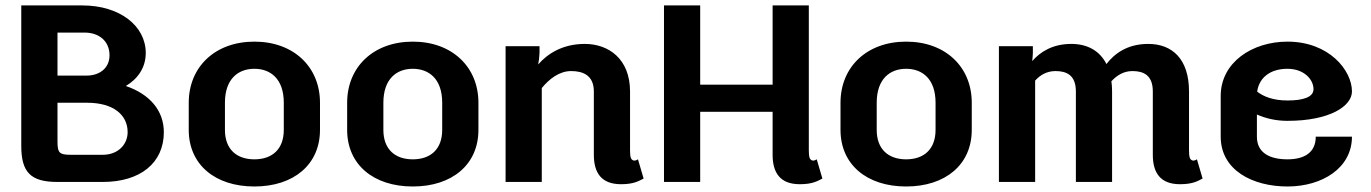

<svg xmlns="http://www.w3.org/2000/svg" viewBox="-20 -670 5048 707"><path d="M241.7 -100C198.3 -100 191.7 -106.7 191.7 -150V-291.7H300C399.2 -291.7 450 -245.8 450 -183.3C450 -139.2 415.8 -100 358.3 -100ZM191.7 0H358.3C497.5 0 583.3 -70.8 583.3 -183.3C583.3 -262.5 531.7 -323.3 443.3 -353.3C486.7 -379.2 516.7 -420 516.7 -475C516.7 -574.2 421.7 -650 283.3 -650H58.3V-133.3C58.3 -35.8 92.5 0 191.7 0ZM191.7 -391.7V-550H291.7C345.8 -550 383.3 -517.5 383.3 -466.7C383.3 -415.8 342.5 -391.7 300 -391.7Z M916.7 -516.7C771.7 -516.7 675 -423.3 675 -291.7V-191.7C675 -64.2 771.7 16.7 916.7 16.7C1061.7 16.7 1158.3 -64.2 1158.3 -191.7V-291.7C1158.3 -423.3 1061.7 -516.7 916.7 -516.7ZM916.7 -416.7C975.8 -416.7 1025 -380 1025 -291.7V-191.7C1025 -120 981.7 -83.3 916.7 -83.3C851.7 -83.3 808.3 -120 808.3 -191.7V-291.7C808.3 -380 857.5 -416.7 916.7 -416.7Z M1500 -516.7C1355 -516.7 1258.3 -423.3 1258.3 -291.7V-191.7C1258.3 -64.2 1355 16.7 1500 16.7C1645 16.7 1741.7 -64.2 1741.7 -191.7V-291.7C1741.7 -423.3 1645 -516.7 1500 -516.7ZM1500 -416.7C1559.2 -416.7 1608.3 -380 1608.3 -291.7V-191.7C1608.3 -120 1565 -83.3 1500 -83.3C1435 -83.3 1391.7 -120 1391.7 -191.7V-291.7C1391.7 -380 1440.8 -416.7 1500 -416.7Z M1975 0V-345.8C2002.5 -379.2 2039.2 -408.3 2083.3 -408.3C2125.8 -408.3 2166.7 -393.3 2166.7 -333.3V-100C2166.7 -35 2193.3 8.3 2266.7 8.3C2314.2 8.3 2331.7 -3.3 2350 -12.5L2329.2 -83.3C2329.2 -83.3 2320 -76.7 2312.5 -79.2C2303.3 -82.5 2300 -90 2300 -116.7V-333.3C2300 -453.3 2220.8 -508.3 2133.3 -508.3C2049.2 -508.3 1994.2 -470 1961.7 -432.5C1964.2 -444.2 1965.8 -458.3 1966.7 -475V-500H1841.7V0Z M2558.3 0V-258.3H2825V-100C2825 -35 2851.7 8.3 2925 8.3C2972.5 8.3 2990 -3.3 3008.3 -12.5L2987.5 -83.3C2987.5 -83.3 2978.3 -76.7 2970.8 -79.2C2961.7 -82.5 2958.3 -90 2958.3 -116.7V-650H2825V-358.3H2558.3V-650H2425V0Z M3316.7 -516.7C3171.7 -516.7 3075 -423.3 3075 -291.7V-191.7C3075 -64.2 3171.7 16.7 3316.7 16.7C3461.7 16.7 3558.3 -64.2 3558.3 -191.7V-291.7C3558.3 -423.3 3461.7 -516.7 3316.7 -516.7ZM3316.7 -416.7C3375.8 -416.7 3425 -380 3425 -291.7V-191.7C3425 -120 3381.7 -83.3 3316.7 -83.3C3251.7 -83.3 3208.3 -120 3208.3 -191.7V-291.7C3208.3 -380 3257.5 -416.7 3316.7 -416.7Z M4208.3 -508.3C4130 -508.3 4083.3 -471.7 4054.2 -434.2C4029.2 -484.2 3982.5 -508.3 3925 -508.3C3855 -508.3 3810 -478.3 3780.8 -445C3781.7 -454.2 3783.3 -464.2 3783.3 -475V-500H3658.3V0H3791.7V-373.3C3810.8 -394.2 3835 -408.3 3866.7 -408.3C3907.5 -408.3 3941.7 -393.3 3941.7 -333.3V0H4075V-333.3C4075 -346.7 4074.2 -359.2 4072.5 -370.8C4092.5 -392.5 4117.5 -408.3 4150 -408.3C4190.8 -408.3 4225 -393.3 4225 -333.3V-100C4225 -35 4251.7 8.3 4325 8.3C4372.5 8.3 4390 -3.3 4408.3 -12.5L4387.5 -83.3C4387.5 -83.3 4378.3 -76.7 4370.8 -79.2C4361.7 -82.5 4358.3 -90 4358.3 -116.7V-333.3C4358.3 -453.3 4295.8 -508.3 4208.3 -508.3Z M4720.8 -516.7C4590.8 -516.7 4475 -440 4475 -316.7V-166.7C4475 -43.3 4592.5 16.7 4720.8 16.7C4849.2 16.7 4958.3 -51.7 4958.3 -166.7H4825C4825 -109.2 4784.2 -83.3 4720.8 -83.3C4657.5 -83.3 4608.3 -105.8 4608.3 -166.7V-248.3C4638.3 -235 4675.8 -225 4720.8 -225C4876.7 -225 4958.3 -279.2 4958.3 -333.3C4958.3 -410.8 4874.2 -516.7 4720.8 -516.7ZM4609.2 -332.5C4616.7 -385.8 4659.2 -416.7 4720.8 -416.7C4781.7 -416.7 4816.7 -377.5 4816.7 -341.7C4816.7 -311.7 4777.5 -300 4720.8 -300C4668.3 -300 4633.3 -314.2 4609.2 -332.5Z"/></svg>

Font: BoonHome
Style: Bold
Weight: 700
Designer: Sungsit Sawaiwan
Foundry: Sungsit Sawaiwan
Version: Version 0.2